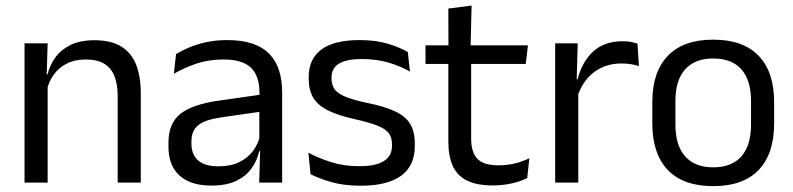

<svg xmlns="http://www.w3.org/2000/svg" viewBox="-20 -640 2780 673"><path d="M392.5 0V-303.5Q392.5 -343 381.8 -371.5Q371 -400 346.8 -415.8Q322.5 -431.5 280.5 -431.5Q242 -431.5 213.8 -417Q185.5 -402.5 168 -377.8Q150.5 -353 143.5 -321.5L129 -379H146.5Q154.5 -412 174.5 -439.2Q194.5 -466.5 228.2 -482.8Q262 -499 311 -499Q369 -499 404.8 -477Q440.5 -455 457 -413.8Q473.5 -372.5 473.5 -312.5V0ZM66 0V-488H147L143.5 -371L147 -366.5V0Z M888.5 0 892 -118.5 889 -131V-286.5L889.5 -315Q889.5 -374.5 859.2 -403Q829 -431.5 763.5 -431.5Q711 -431.5 667.2 -416.5Q623.5 -401.5 589.5 -381.5L597 -450.5Q616 -462 642.2 -473.2Q668.5 -484.5 702.2 -492Q736 -499.5 776.5 -499.5Q829 -499.5 865.8 -486.8Q902.5 -474 925.2 -450Q948 -426 958.5 -392Q969 -358 969 -316V0ZM720.5 10.5Q648 10.5 609.2 -24.8Q570.5 -60 570.5 -125.5V-140Q570.5 -207.5 612.2 -240.8Q654 -274 745 -287L899.5 -309L904 -250L755 -228.5Q699 -220.5 675 -201.2Q651 -182 651 -144.5V-136.5Q651 -98 674.8 -77.5Q698.5 -57 746 -57Q788 -57 818 -71.5Q848 -86 866.5 -110.5Q885 -135 891.5 -165L904 -110H888.5Q881.5 -78 862.2 -50.5Q843 -23 808.5 -6.2Q774 10.5 720.5 10.5Z M1244.5 11Q1185.5 11 1141.5 -1.8Q1097.5 -14.5 1068.5 -29.5L1061 -104.5Q1097.5 -85.5 1141.2 -71.5Q1185 -57.5 1240.5 -57.5Q1297 -57.5 1325.5 -75.5Q1354 -93.5 1354 -129V-134.5Q1354 -157.5 1343.2 -172.5Q1332.5 -187.5 1304.5 -199Q1276.5 -210.5 1225 -222Q1163.5 -235.5 1128 -253.8Q1092.5 -272 1077.2 -299Q1062 -326 1062 -365V-369.5Q1062 -433.5 1106.5 -466.5Q1151 -499.5 1240.5 -499.5Q1298 -499.5 1340.2 -486.5Q1382.5 -473.5 1409.5 -457.5L1417 -389Q1384.5 -408 1342.5 -420.5Q1300.5 -433 1248 -433Q1210 -433 1186.5 -425.2Q1163 -417.5 1152.5 -403.2Q1142 -389 1142 -369V-365Q1142 -343 1152.5 -327.8Q1163 -312.5 1190.2 -301.2Q1217.5 -290 1266 -279.5Q1328.5 -267 1365.2 -249.5Q1402 -232 1418 -205.2Q1434 -178.5 1434 -136.5V-128Q1434 -59 1386 -24Q1338 11 1244.5 11Z M1708 10Q1651.5 10 1617 -7Q1582.5 -24 1567 -58.5Q1551.5 -93 1551.5 -144.5V-452.5H1631.5V-154Q1631.5 -106 1653.5 -83.2Q1675.5 -60.5 1727.5 -60.5Q1757 -60.5 1784.2 -67Q1811.5 -73.5 1835.5 -85.5L1828 -16Q1804.5 -4 1773 3Q1741.5 10 1708 10ZM1471.5 -416V-481H1830.5L1823 -416ZM1552 -473 1551.5 -610 1633 -620.5 1629.5 -473Z M2003 -298.5 1984.5 -361 2004.5 -362Q2020.5 -424 2059.5 -459.8Q2098.5 -495.5 2163 -495.5Q2179 -495.5 2191.8 -493Q2204.5 -490.5 2214.5 -487L2219.5 -408.5Q2207 -412.5 2191.8 -415Q2176.5 -417.5 2158 -417.5Q2103 -417.5 2062.2 -387Q2021.5 -356.5 2003 -298.5ZM1926 0V-488H2005L2001 -344L2007 -338V0Z M2480 12.5Q2375 12.5 2320.8 -44.2Q2266.5 -101 2266.5 -207.5V-282Q2266.5 -388 2321 -444.5Q2375.5 -501 2480 -501Q2585 -501 2639.2 -444.5Q2693.5 -388 2693.5 -282V-207.5Q2693.5 -101 2639.2 -44.2Q2585 12.5 2480 12.5ZM2480 -53.5Q2545 -53.5 2578.8 -92Q2612.5 -130.5 2612.5 -203V-286.5Q2612.5 -358.5 2578.8 -396.8Q2545 -435 2480 -435Q2415.5 -435 2381.5 -396.8Q2347.5 -358.5 2347.5 -286.5V-203Q2347.5 -130.5 2381.5 -92Q2415.5 -53.5 2480 -53.5Z"/></svg>

Font: Anek Gujarati Medium
Style: Regular
Weight: 400
Version: Version 1.003